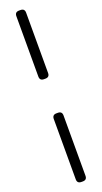

<svg xmlns="http://www.w3.org/2000/svg" viewBox="-183 -755 530 999"><g transform="rotate(-20 82.0 -255.5)"><path d="M55 -373V-707Q55 -730 78 -730H86Q109 -730 109 -707V-373Q109 -350 86 -350H78Q55 -350 55 -373ZM55 196V-138Q55 -161 78 -161H86Q109 -161 109 -138V196Q109 219 86 219H78Q55 219 55 196Z"/></g></svg>

Font: Mitr ExtraLight
Style: Regular
Weight: 250
Designer: Thanarat Vachiruckul
Foundry: Cadson Demak Co.,Ltd.
Version: Version 1.000